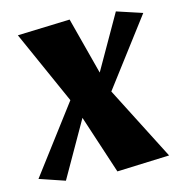

<svg xmlns="http://www.w3.org/2000/svg" viewBox="-77 -738 786 826"><g transform="rotate(-10 315.5 -325.0)"><path d="M30 -13 224 -323 50 -637 281 -665 369 -418 483 -665 598 -638 404 -329 601 -15 370 14 262 -239 145 15Z"/></g></svg>

Font: Joti One
Style: Regular
Weight: 400
Designer: Eduardo Rodriguez Tunni
Foundry: Eduardo Rodriguez Tunni
Version: Version 1.001